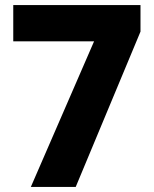

<svg xmlns="http://www.w3.org/2000/svg" viewBox="-20 -733 603 753"><path d="M349 -571 101 0H277L531 -609V-713H32V-571Z"/></svg>

Font: Noto Sans Gurmukhi ExtraBold
Style: Regular
Weight: 800
Designer: Jelle Bosma - Monotype Design Team
Foundry: Monotype Imaging Inc.
Version: Version 2.004